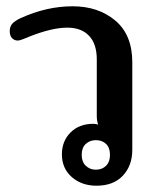

<svg xmlns="http://www.w3.org/2000/svg" viewBox="-20 -581 516 611"><path d="M177 -90Q177 -132 204.5 -159.5Q232 -187 277 -187Q286 -187 292 -184Q288 -198 288 -211V-392Q288 -441 263.5 -467Q239 -493 194 -493Q145 -493 72 -464Q67 -462 55 -457Q43 -452 36 -452Q26 -452 18.5 -459.5Q11 -467 11 -482Q11 -497 19.5 -506Q28 -515 45 -523Q128 -561 211 -561Q293 -561 347 -515.5Q401 -470 401 -383V-104Q401 -54 371 -22Q341 10 287 10Q240 10 208.5 -17.5Q177 -45 177 -90ZM330 -88Q330 -111 317.5 -123Q305 -135 285 -135Q266 -135 253 -123Q240 -111 240 -88Q240 -66 253 -53.5Q266 -41 285 -41Q305 -41 317.5 -53.5Q330 -66 330 -88Z"/></svg>

Font: Maitree SemiBold
Style: Regular
Weight: 600
Designer: CadsonDemak Team
Foundry: CadsonDemak
Version: Version 1.001